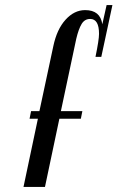

<svg xmlns="http://www.w3.org/2000/svg" viewBox="-20 -740 465 760"><path d="M372 -606Q372 -665 337 -665Q315 -665 303 -645Q291 -625 282 -587L221 -300H306L300 -270H215L158 0H73L130 -270H97L103 -300H136L191 -557Q205 -624 239.5 -662Q274 -700 317 -700Q377 -700 385 -644L402 -720H425L381 -515H358Q372 -583 372 -606Z"/></svg>

Font: Trochut
Style: Italic
Weight: 400
Italic angle: -12°
Designer: Andreu Balius
Foundry: Andreu Balius
Version: Version 1.001